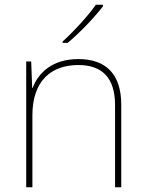

<svg xmlns="http://www.w3.org/2000/svg" viewBox="-20 -879 613 806"><path d="M412 -852V-859H382C353 -816 288 -745 243 -705V-699H264C317 -743 377 -807 412 -852ZM309 -631C197 -631 140 -571 117 -510H115L111 -621H90V-93H116V-395C116 -539 194 -606 309 -606C406 -606 463 -555 463 -438V-93H489V-439C489 -570 423 -631 309 -631Z"/></svg>

Font: Noto Sans Telugu UI Thin
Style: Regular
Weight: 100
Designer: Jelle Bosma - Monotype Design Team
Foundry: Monotype Imaging Inc.
Version: Version 2.005